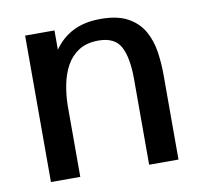

<svg xmlns="http://www.w3.org/2000/svg" viewBox="-63 -578 679 645"><g transform="rotate(-10 276.0 -255.5)"><path d="M60.5 0V-499.5H160.6V-433.6Q186 -470.7 225.1 -490.7Q264.2 -510.7 319.3 -510.7Q377.9 -510.7 413.3 -490.7Q448.7 -470.7 466.6 -438Q484.4 -405.3 490 -366.5Q495.6 -327.6 495.6 -290V0H395.5V-292Q395.5 -365.2 375.5 -402.8Q355.5 -440.4 299.8 -440.4Q259.8 -440.4 232.9 -423.3Q206.1 -406.2 190.4 -377.7Q174.8 -349.1 168 -314.2Q161.1 -279.3 160.6 -243.2V0Z"/></g></svg>

Font: Pontano Sans SemiBold
Style: Regular
Weight: 600
Designer: Vernon Adams
Foundry: Vernon Adams
Version: Version 2.001